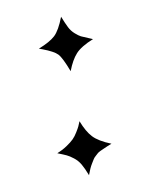

<svg xmlns="http://www.w3.org/2000/svg" viewBox="-65 -563 483 616"><g transform="rotate(-10 176.0 -255.0)"><path d="M264.2 -424.8Q223.1 -408.2 206.1 -389.4Q189 -370.6 175.8 -335.9Q158.2 -382.3 146.5 -394.8Q134.8 -407.2 98.6 -420.9L87.9 -424.8Q125.5 -439.5 142.6 -455.3Q159.7 -471.2 175.8 -513.2Q185.1 -489.7 191.9 -476.3Q198.7 -462.9 209.7 -453.4Q220.7 -443.8 227.5 -440.4Q234.4 -437 254.9 -428.7ZM264.2 -84Q259.8 -82 249.5 -78.1L236.3 -72.3Q233.4 -71.3 225.8 -67.6Q218.3 -64 215.8 -61.5Q213.4 -59.1 207.8 -54.2Q202.1 -49.3 199.5 -44.7Q196.8 -40 192.1 -32.7Q187.5 -25.4 183.6 -16.6L175.8 2.9Q167 -20 158.7 -34.4Q150.4 -48.8 137.9 -58.3Q125.5 -67.9 116.7 -72Q107.9 -76.2 87.9 -84Q106 -91.3 120.8 -101.3Q135.7 -111.3 143.8 -119.4Q151.9 -127.4 159.4 -139.9Q167 -152.3 169.2 -157.2Q171.4 -162.1 175.8 -172.9Q189.5 -137.2 206.8 -118.7Q224.1 -100.1 264.2 -84Z"/></g></svg>

Font: Linux Libertine Display G
Style: Regular
Weight: 400
Designer: Philipp H. Poll
Foundry: Philipp H. Poll
Version: Version 5.0.9